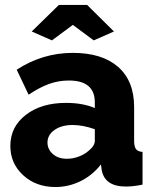

<svg xmlns="http://www.w3.org/2000/svg" viewBox="-20 -750 626 780"><path d="M108.9 -622.1 219.2 -730H334L442.9 -622.1L360.8 -585.9L275.9 -648.9L190.9 -585.9ZM22 -157.2Q22 -234.9 85 -283.4Q147.9 -332 248 -332Q316.4 -332 365.2 -311V-334Q365.2 -422.9 259.8 -422.9Q217.3 -422.9 179 -408.9Q140.6 -395 96.2 -365.2L47.9 -466.8Q152.8 -535.2 275.9 -535.2Q394.5 -535.2 459.7 -478.3Q524.9 -421.4 524.9 -314.9V-178.2Q524.9 -154.3 532.5 -144.3Q540 -134.3 559.1 -132.8V0Q522 7.8 491.2 7.8Q405.8 7.8 393.1 -59.1L390.1 -82Q355.5 -37.6 306.9 -13.9Q258.3 9.8 205.1 9.8Q126.5 9.8 74.2 -38.1Q22 -85.9 22 -157.2ZM339.8 -137.2Q365.2 -157.7 365.2 -178.2V-225.1Q316.4 -242.2 274.9 -242.2Q230.5 -242.2 201.7 -222.2Q172.9 -202.1 172.9 -170.9Q172.9 -143.6 194.6 -124.3Q216.3 -105 252 -105Q275.9 -105 299.6 -113.8Q323.2 -122.6 339.8 -137.2Z"/></svg>

Font: Raleway-v4020 ExtraBold
Style: Regular
Weight: 800
Designer: Matt McInerney, Pablo Impallari, Rodrigo Fuenzalida
Foundry: Matt McInerney, Pablo Impallari, Rodrigo Fuenzalida
Version: Version 4.020;PS 004.020;hotconv 1.0.88;makeotf.lib2.5.64775